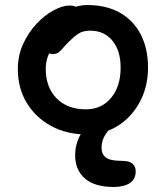

<svg xmlns="http://www.w3.org/2000/svg" viewBox="-20 -523 661 764"><path d="M325 12Q246 12 184 -21.5Q122 -55 86.5 -113.5Q51 -172 51 -248Q51 -302 72 -348Q93 -394 125.5 -428.5Q158 -463 193.5 -482Q229 -501 257 -501Q270 -501 280.5 -497Q291 -493 297 -485Q303 -477 303 -463Q303 -437 292.5 -417.5Q282 -398 250 -384Q221 -368 201.5 -347.5Q182 -327 172 -302.5Q162 -278 162 -249Q162 -176 205 -132Q248 -88 322 -88Q384 -88 422 -133.5Q460 -179 460 -254Q460 -322 427 -361.5Q394 -401 339 -401Q310 -401 292 -389Q274 -377 254 -357Q239 -342 230 -331Q221 -320 212.5 -314Q204 -308 190 -308Q174 -308 164 -318.5Q154 -329 154 -356Q154 -380 169 -406Q184 -432 208.5 -454Q233 -476 264 -489.5Q295 -503 327 -503Q403 -503 457 -472.5Q511 -442 540 -386Q569 -330 569 -254Q569 -179 537 -118.5Q505 -58 450 -23Q395 12 325 12ZM433 221Q356 221 317.5 187Q279 153 279 95Q279 50 301 11.5Q323 -27 360.5 -51Q398 -75 444 -75Q455 -75 462.5 -70Q470 -65 470 -55Q470 -48 466 -43Q462 -38 448 -31Q417 -15 400.5 10.5Q384 36 384 65Q384 90 401 103.5Q418 117 463 117Q496 117 508 129Q520 141 520 158Q520 191 496 206Q472 221 433 221Z"/></svg>

Font: Shantell Sans Medium
Style: Regular
Weight: 500
Designer: Stephen Nixon, Anya Danilova, Shantell Martin
Foundry: Arrow Type
Version: Version 1.011;[c5ecc13dd]